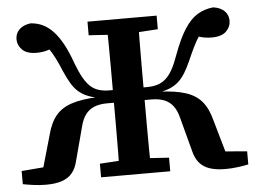

<svg xmlns="http://www.w3.org/2000/svg" viewBox="-50 -742 1095 816"><g transform="rotate(-5 497.5 -333.5)"><path d="M350 0V-58L475 -66H520L645 -58V0ZM350 -606V-664H645V-606L520 -598H475ZM430 0Q431 -51 431.5 -102Q432 -153 432 -206.5Q432 -260 432 -316V-351Q432 -406 432 -458.5Q432 -511 431.5 -562Q431 -613 430 -664H565Q564 -614 563.5 -562.5Q563 -511 563 -458.5Q563 -406 563 -351V-316Q563 -260 563 -207Q563 -154 563.5 -102.5Q564 -51 565 0ZM744 -82 707 -221Q699 -254 684 -273.5Q669 -293 646.5 -302Q624 -311 592 -311H503V-365H577Q603 -365 622.5 -371Q642 -377 658 -391Q674 -405 687.5 -429.5Q701 -454 714 -491Q739 -559 764.5 -598.5Q790 -638 819.5 -656Q849 -674 886 -678Q905 -676 920 -668Q935 -660 943.5 -646.5Q952 -633 952 -615Q952 -590 932.5 -570.5Q913 -551 870 -551Q842 -551 817.5 -559Q793 -567 776 -576L850 -605Q832 -584 818.5 -564Q805 -544 793 -519.5Q781 -495 767 -463Q753 -431 739.5 -409.5Q726 -388 711 -374.5Q696 -361 677 -352.5Q658 -344 634 -339L631 -341Q698 -338 741 -324Q784 -310 809 -280Q834 -250 847 -199L895 -31L834 -68L978 -56V0Q959 4 933 7.5Q907 11 880 11Q841 11 813.5 2Q786 -7 769 -27Q752 -47 744 -82ZM251 -82Q243 -47 226 -27Q209 -7 181.5 2Q154 11 115 11Q88 11 62 7.5Q36 4 16 0V-56L161 -68L100 -31L148 -199Q161 -250 186 -280Q211 -310 254 -324Q297 -338 364 -341L361 -339Q337 -344 318 -352.5Q299 -361 283.5 -374.5Q268 -388 255 -409.5Q242 -431 228 -463Q215 -495 202.5 -519.5Q190 -544 176.5 -564Q163 -584 145 -605L219 -577Q201 -568 176.5 -559.5Q152 -551 124 -551Q82 -551 62.5 -570.5Q43 -590 43 -615Q43 -633 51.5 -646.5Q60 -660 75 -668Q90 -676 109 -678Q137 -676 160 -665Q183 -654 203.5 -632.5Q224 -611 243 -576.5Q262 -542 280 -491Q294 -454 308 -429.5Q322 -405 337.5 -391Q353 -377 373 -371Q393 -365 417 -365H492V-311H403Q371 -311 348.5 -302Q326 -293 311 -273.5Q296 -254 288 -221Z"/></g></svg>

Font: Source Serif 4 SemiBold
Style: Regular
Weight: 600
Designer: Frank Grießhammer
Foundry: Adobe Systems Incorporated
Version: Version 4.004;hotconv 1.0.116;makeotfexe 2.5.65601